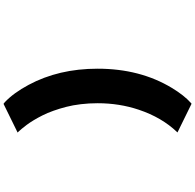

<svg xmlns="http://www.w3.org/2000/svg" viewBox="-29 -839 1108 1090"><g transform="rotate(90 525.0 -294.0)"><path d="M569.5 240 560 232.5Q507.5 183 462 98Q370 -73 370 -294Q370 -535 479 -715.5Q521 -785 563.5 -823L569 -827.5L732 -747.5Q732 -747 729.5 -745Q646.5 -658 603 -528Q566 -418 566 -294Q566 -245.5 571.5 -199.2Q577 -153 586.8 -115.5Q596.5 -78 608.8 -43.5Q621 -9 634.8 18.2Q648.5 45.5 662.2 68.2Q676 91 688.5 107.8Q701 124.5 710.5 135.8Q720 147 726 153.5L732.5 160Z"/></g></svg>

Font: League Mono Extended ExtraBold
Style: Regular
Weight: 800
Width: 9
Designer: Tyler Finck
Foundry: The League of Moveable Type / Tyler Finck
Version: Version 2.210